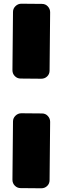

<svg xmlns="http://www.w3.org/2000/svg" viewBox="-20 -823 337 1034"><path d="M206 -802Q225 -802 237.5 -788.5Q250 -775 250 -757L247 -443Q247 -424 234 -411.5Q221 -399 202 -399L91 -400Q73 -400 60 -413Q47 -426 47 -445L50 -759Q50 -777 63.5 -790Q77 -803 95 -803ZM206 -212Q225 -212 237.5 -198.5Q250 -185 250 -167L247 147Q247 166 234 178.5Q221 191 202 191L91 190Q73 190 60 177Q47 164 47 145L50 -169Q50 -187 63.5 -200Q77 -213 95 -213Z"/></svg>

Font: d puntillas B to tiptoe
Style: Regular
Weight: 400
Designer: deFharo
Foundry: deFharo.com
Version: Version 1.001 2012